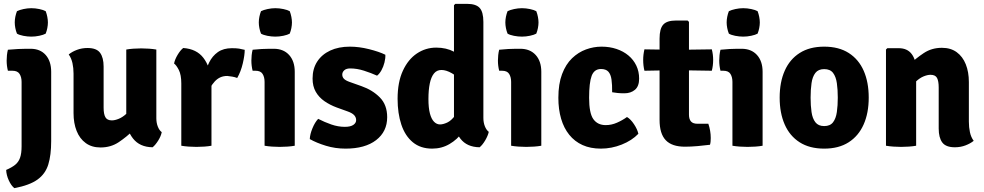

<svg xmlns="http://www.w3.org/2000/svg" viewBox="-20 -756 5104 996"><path d="M245.5 -24Q245.5 48.5 230.5 97.2Q215.5 146 174.5 175.5Q133.5 205 54.5 220Q38 207 25.5 179.5Q13 152 12 125.5Q41 113 58.5 99Q76 85 84 62.5Q92 40 92 3V-331Q92 -356 81.5 -372.5Q71 -389 44.5 -389H21Q14.5 -414.5 14.5 -442Q14.5 -455 16 -469.8Q17.5 -484.5 21 -498Q47.5 -500.5 74.2 -501.8Q101 -503 117 -503H138.5Q188.5 -503 217 -470.8Q245.5 -438.5 245.5 -383.5ZM56.5 -639.5Q56.5 -653.5 59.5 -668.8Q62.5 -684 68 -698Q81 -704.5 101.8 -709Q122.5 -713.5 142.5 -713.5Q163 -713.5 184.2 -709Q205.5 -704.5 217 -698Q222.5 -684 225.5 -668.2Q228.5 -652.5 228.5 -639.5Q228.5 -626 225.5 -610.5Q222.5 -595 217 -581.5Q205.5 -575 184.2 -570.5Q163 -566 142.5 -566Q122.5 -566 101 -570.2Q79.5 -574.5 68 -581.5Q62.5 -595 59.5 -610.5Q56.5 -626 56.5 -639.5Z M791 -142.5Q791 -118.5 798.8 -99Q806.5 -79.5 819 -70.5Q815 -49.5 800.5 -26.5Q786 -3.5 771.5 8Q705 7 670 -37.5Q635 -82 635 -144.5V-499Q651 -502 672 -503.5Q693 -505 713 -505Q732.5 -505 753.2 -503.5Q774 -502 791 -499ZM361.5 -374Q361.5 -403.5 355.8 -429Q350 -454.5 336.5 -473.5Q354 -488 379.5 -497.5Q405 -507 434 -507Q481 -507 499.2 -482Q517.5 -457 517.5 -410.5V-197.5Q517.5 -164 526.8 -147.8Q536 -131.5 560.5 -131.5Q576 -131.5 596.2 -139.8Q616.5 -148 636.8 -167Q657 -186 672 -217V-80.5Q637 -46 596 -18.5Q555 9 501.5 9Q456 9 424.8 -13.8Q393.5 -36.5 377.5 -76.8Q361.5 -117 361.5 -169Z M1249.5 -497.5Q1249.5 -470 1239.5 -427.2Q1229.5 -384.5 1210.5 -351.5Q1197.5 -356.5 1184.8 -358.5Q1172 -360.5 1159 -362Q1139 -362 1123 -354.8Q1107 -347.5 1094 -333.5Q1081 -319.5 1069.5 -299Q1058 -278.5 1047.5 -252L1030 -275.5Q1032.5 -317 1040.5 -357.8Q1048.5 -398.5 1065 -432Q1081.5 -465.5 1110.2 -485.8Q1139 -506 1183 -506Q1206 -506 1220.2 -503.8Q1234.5 -501.5 1249.5 -497.5ZM883 -426.5Q887 -447.5 901.5 -471.8Q916 -496 930.5 -507Q1000 -502 1035.2 -455.8Q1070.5 -409.5 1077 -334.5V0Q1060.5 3 1040 4.5Q1019.5 6 999 6Q979.5 6 958.8 4.5Q938 3 920.5 0V-323Q920.5 -367.5 907.8 -392.8Q895 -418 883 -426.5Z M1509 0Q1492.5 3 1471.8 4.5Q1451 6 1431 6Q1411.5 6 1390.8 4.5Q1370 3 1352.5 0V-331Q1352.5 -356 1342.2 -372.5Q1332 -389 1305.5 -389H1290.5Q1284 -414.5 1284 -442Q1284 -455 1285.5 -469.8Q1287 -484.5 1290.5 -498Q1313.5 -500.5 1337.8 -501.8Q1362 -503 1378.5 -503H1400Q1450.5 -503 1479.8 -470.8Q1509 -438.5 1509 -383.5ZM1322.5 -639.5Q1322.5 -653.5 1325.5 -668.8Q1328.5 -684 1334 -698Q1347 -704.5 1367.8 -709Q1388.5 -713.5 1408.5 -713.5Q1429 -713.5 1450.2 -709Q1471.5 -704.5 1483 -698Q1488.5 -684 1491.5 -668.2Q1494.5 -652.5 1494.5 -639.5Q1494.5 -626 1491.5 -610.5Q1488.5 -595 1483 -581.5Q1471.5 -575 1450.2 -570.5Q1429 -566 1408.5 -566Q1388.5 -566 1367 -570.2Q1345.5 -574.5 1334 -581.5Q1328.5 -595 1325.5 -610.5Q1322.5 -626 1322.5 -639.5Z M1587 -34.5Q1588 -59.5 1600.8 -90.5Q1613.5 -121.5 1630.5 -139.5Q1663.5 -122.5 1698.8 -110.2Q1734 -98 1769 -98Q1798 -98 1812.8 -108Q1827.5 -118 1827.5 -133Q1827.5 -147.5 1817 -158.8Q1806.5 -170 1782 -178.5L1726.5 -198.5Q1691.5 -211.5 1663 -231.2Q1634.5 -251 1618 -279.8Q1601.5 -308.5 1601.5 -348.5Q1601.5 -399.5 1625.5 -436.5Q1649.5 -473.5 1693 -493.8Q1736.5 -514 1795 -514Q1842.5 -514 1894.5 -501Q1946.5 -488 1979 -472Q1980 -454 1974.5 -432Q1969 -410 1958.8 -391.5Q1948.5 -373 1936 -363.5Q1905 -377.5 1868.5 -389.2Q1832 -401 1796.5 -401Q1776.5 -401 1766 -391.5Q1755.5 -382 1755.5 -369Q1755.5 -356 1764.5 -347Q1773.5 -338 1793.5 -331L1855.5 -309Q1912.5 -289 1950.5 -250.5Q1988.5 -212 1988.5 -148Q1988.5 -73.5 1931.2 -29.2Q1874 15 1772.5 15Q1719 15 1670.8 0.2Q1622.5 -14.5 1587 -34.5Z M2487.5 -144.5Q2487.5 -120.5 2495.2 -101Q2503 -81.5 2515.5 -72Q2511 -51.5 2496.8 -27.5Q2482.5 -3.5 2468 8Q2402 7 2368.5 -36.5Q2335 -80 2335 -142.5V-729L2342 -736H2403Q2449 -736 2468.2 -715Q2487.5 -694 2487.5 -642ZM2042.5 -243.5Q2042.5 -329.5 2069.8 -388.8Q2097 -448 2142.5 -478.5Q2188 -509 2243 -509Q2295 -509 2335.2 -487.8Q2375.5 -466.5 2408.5 -446L2383.5 -335Q2354.5 -358.5 2324.5 -375.8Q2294.5 -393 2270 -393Q2246 -393 2231.2 -374.8Q2216.5 -356.5 2209.5 -322.8Q2202.5 -289 2202.5 -242.5Q2202.5 -196.5 2210.2 -167.2Q2218 -138 2231.8 -124.2Q2245.5 -110.5 2262.5 -110.5Q2278.5 -110.5 2299.8 -120.2Q2321 -130 2341.2 -157.2Q2361.5 -184.5 2374.5 -237L2409.5 -148.5Q2405 -108 2379 -70.5Q2353 -33 2312.2 -9Q2271.5 15 2222 15Q2161.5 15 2121.5 -18Q2081.5 -51 2062 -109.5Q2042.5 -168 2042.5 -243.5Z M2788 0Q2771.5 3 2750.8 4.5Q2730 6 2710 6Q2690.5 6 2669.8 4.5Q2649 3 2631.5 0V-331Q2631.5 -356 2621.2 -372.5Q2611 -389 2584.5 -389H2569.5Q2563 -414.5 2563 -442Q2563 -455 2564.5 -469.8Q2566 -484.5 2569.5 -498Q2592.5 -500.5 2616.8 -501.8Q2641 -503 2657.5 -503H2679Q2729.5 -503 2758.8 -470.8Q2788 -438.5 2788 -383.5ZM2601.5 -639.5Q2601.5 -653.5 2604.5 -668.8Q2607.5 -684 2613 -698Q2626 -704.5 2646.8 -709Q2667.5 -713.5 2687.5 -713.5Q2708 -713.5 2729.2 -709Q2750.5 -704.5 2762 -698Q2767.5 -684 2770.5 -668.2Q2773.5 -652.5 2773.5 -639.5Q2773.5 -626 2770.5 -610.5Q2767.5 -595 2762 -581.5Q2750.5 -575 2729.2 -570.5Q2708 -566 2687.5 -566Q2667.5 -566 2646 -570.2Q2624.5 -574.5 2613 -581.5Q2607.5 -595 2604.5 -610.5Q2601.5 -626 2601.5 -639.5Z M3155.5 -277.5Q3156 -316.5 3152.2 -343.2Q3148.5 -370 3136 -384Q3123.5 -398 3097.5 -398Q3062.5 -398 3049.2 -362.5Q3036 -327 3036 -248.5Q3036 -169 3058 -138Q3080 -107 3122.5 -107Q3152 -107 3180.5 -119.5Q3209 -132 3232.5 -149Q3251.5 -138 3269 -111.5Q3286.5 -85 3291.5 -62Q3258 -27 3205.2 -6Q3152.5 15 3097 15Q3043 15 3002 -3.5Q2961 -22 2933 -56.8Q2905 -91.5 2890.8 -140Q2876.5 -188.5 2876.5 -248.5Q2876.5 -321 2895.8 -371.8Q2915 -422.5 2947.5 -453.8Q2980 -485 3019.8 -499.5Q3059.5 -514 3100.5 -514Q3142.5 -514 3178.2 -502Q3214 -490 3240.2 -468Q3266.5 -446 3281 -415.5Q3295.5 -385 3295.5 -348Q3295.5 -308.5 3273.8 -290.2Q3252 -272 3219 -272Q3199 -272 3184.5 -273.5Q3170 -275 3155.5 -277.5Z M3401.5 -555.5Q3401.5 -607.5 3420.8 -628.5Q3440 -649.5 3486 -649.5H3547L3554 -642.5V-161Q3554 -138.5 3564.2 -126.2Q3574.5 -114 3598.5 -114H3654.5Q3667 -77.5 3667 -40Q3667 -31.5 3666.2 -22Q3665.5 -12.5 3663 -5Q3635.5 -1.5 3599.5 1.8Q3563.5 5 3533.5 5Q3465.5 5 3433.5 -28.8Q3401.5 -62.5 3401.5 -134ZM3672.5 -500Q3679.5 -473.5 3679.5 -445.5Q3679.5 -415 3672.5 -389L3486 -392L3323 -389Q3316.5 -415.5 3316.5 -445.5Q3316.5 -472.5 3323 -500L3490.5 -497.5Z M3936 0Q3919.5 3 3898.8 4.5Q3878 6 3858 6Q3838.5 6 3817.8 4.5Q3797 3 3779.5 0V-331Q3779.5 -356 3769.2 -372.5Q3759 -389 3732.5 -389H3717.5Q3711 -414.5 3711 -442Q3711 -455 3712.5 -469.8Q3714 -484.5 3717.5 -498Q3740.5 -500.5 3764.8 -501.8Q3789 -503 3805.5 -503H3827Q3877.5 -503 3906.8 -470.8Q3936 -438.5 3936 -383.5ZM3749.5 -639.5Q3749.5 -653.5 3752.5 -668.8Q3755.5 -684 3761 -698Q3774 -704.5 3794.8 -709Q3815.5 -713.5 3835.5 -713.5Q3856 -713.5 3877.2 -709Q3898.5 -704.5 3910 -698Q3915.5 -684 3918.5 -668.2Q3921.5 -652.5 3921.5 -639.5Q3921.5 -626 3918.5 -610.5Q3915.5 -595 3910 -581.5Q3898.5 -575 3877.2 -570.5Q3856 -566 3835.5 -566Q3815.5 -566 3794 -570.2Q3772.5 -574.5 3761 -581.5Q3755.5 -595 3752.5 -610.5Q3749.5 -626 3749.5 -639.5Z M4486.5 -249.5Q4486.5 -169.5 4460 -110Q4433.5 -50.5 4382.2 -17.8Q4331 15 4255.5 15Q4179.5 15 4128 -18Q4076.5 -51 4050.5 -110.5Q4024.5 -170 4024.5 -249.5Q4024.5 -330 4050.8 -389.2Q4077 -448.5 4128.5 -481.2Q4180 -514 4255.5 -514Q4331.5 -514 4383 -481Q4434.5 -448 4460.5 -388.8Q4486.5 -329.5 4486.5 -249.5ZM4185 -249.5Q4185 -208.5 4189.8 -175Q4194.5 -141.5 4209.8 -121.8Q4225 -102 4255.5 -102Q4286.5 -102 4301.5 -121.8Q4316.5 -141.5 4321.2 -175Q4326 -208.5 4326 -249.5Q4326 -291 4321.2 -324.5Q4316.5 -358 4301.5 -377.8Q4286.5 -397.5 4255.5 -397.5Q4225 -397.5 4209.8 -377.8Q4194.5 -358 4189.8 -324.5Q4185 -291 4185 -249.5Z M4642 -506Q4687 -506 4709.8 -475.2Q4732.5 -444.5 4732.5 -392.5V0Q4716 3 4695.2 4.5Q4674.5 6 4654.5 6Q4635 6 4614.2 4.5Q4593.5 3 4576 0V-499L4583 -506ZM5006 -125Q5006 -96 5011.5 -70.2Q5017 -44.5 5031 -25.5Q5014 -11.5 4988.5 -1.8Q4963 8 4933.5 8Q4886.5 8 4868 -17Q4849.5 -42 4849.5 -89V-301.5Q4849.5 -335.5 4840.8 -351.8Q4832 -368 4807 -368Q4791.5 -368 4771.2 -359.8Q4751 -351.5 4730.8 -332.5Q4710.5 -313.5 4695 -282V-419Q4730.5 -453 4771.8 -480.5Q4813 -508 4866 -508Q4912 -508 4943 -485.2Q4974 -462.5 4990 -422.5Q5006 -382.5 5006 -330Z"/></svg>

Font: Signika
Style: Bold
Weight: 700
Designer: Anna Giedry
Foundry: Anna Giedry
Version: Version 2.001